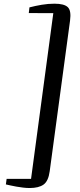

<svg xmlns="http://www.w3.org/2000/svg" viewBox="-20 -854 425 1014"><path d="M267.5 -834.5Q319 -834.5 338 -816.2Q357 -798 350 -745.5L242.5 50.5Q235.5 102.5 210 120.8Q184.5 139 136.5 139Q120 139 101.8 136.8Q83.5 134.5 66.2 131.5Q49 128.5 34.5 125.2Q20 122 11 120L15 90.5H144L261.5 -784.5L132 -785L135.5 -815Q166.5 -823 200.2 -828.8Q234 -834.5 267.5 -834.5Z"/></svg>

Font: Merriweather 96pt Medium
Style: Italic
Weight: 500
Italic angle: -7.8°
Version: Version 2.101